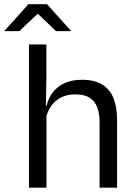

<svg xmlns="http://www.w3.org/2000/svg" viewBox="-68 -868 620 888"><path d="M392.5 0V-303.5Q392.5 -343 381.8 -371.5Q371 -400 346.8 -415.8Q322.5 -431.5 280.5 -431.5Q242 -431.5 214 -417Q186 -402.5 168.8 -377.8Q151.5 -353 144.5 -321.5L126.5 -379H147.5Q155 -412 175 -439.2Q195 -466.5 228.8 -482.8Q262.5 -499 311 -499Q369 -499 404.8 -477Q440.5 -455 457 -413.8Q473.5 -372.5 473.5 -312.5V0ZM66 0V-662.5H146.5V-503.5L144 -363.5L147 -357V0ZM63.5 -848.5H149.5L260.5 -725V-724H191L108.5 -803H104.5L21.5 -724H-47.5V-725Z"/></svg>

Font: Anek Latin Medium
Style: Regular
Weight: 400
Version: Version 1.003